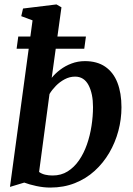

<svg xmlns="http://www.w3.org/2000/svg" viewBox="-20 -837 602 867"><path d="M213.5 -485.5Q229 -505 251.8 -522.2Q274.5 -539.5 303 -550.2Q331.5 -561 363.5 -561Q418.5 -561 455.2 -535.8Q492 -510.5 510.2 -463.8Q528.5 -417 528.5 -352.5Q528.5 -298.5 514.5 -246Q500.5 -193.5 473.5 -147.2Q446.5 -101 407.5 -65.5Q368.5 -30 318 -10Q267.5 10 207 10Q176.5 10 144 3Q111.5 -4 89.5 -12.5L25 7L127 -745L76 -764L84 -798.5L235 -817L257.5 -804ZM156.5 -60.5Q168 -52 183.8 -48.2Q199.5 -44.5 217.5 -44.5Q256 -44.5 285.5 -63Q315 -81.5 336.8 -113Q358.5 -144.5 372.5 -184.5Q386.5 -224.5 393.2 -268.2Q400 -312 400 -353.5Q400 -414 379.8 -452.5Q359.5 -491 319 -491Q294.5 -491 272 -479Q249.5 -467 232 -449Q214.5 -431 203.5 -412.5ZM62.5 -672H368L360.5 -617H55Z"/></svg>

Font: Merriweather 36pt SemiBold
Style: Italic
Weight: 600
Italic angle: -7.8°
Version: Version 2.101